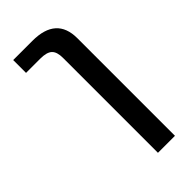

<svg xmlns="http://www.w3.org/2000/svg" viewBox="-235 -573 846 846"><g transform="rotate(-45 188.0 -150.0)"><path d="M42 -440V-520H162Q310 -520 310 -388V220H204V-372Q204 -409 187.5 -424.5Q171 -440 131 -440Z"/></g></svg>

Font: Mplus 1p Medium
Style: Regular
Weight: 500
Version: Version 1.061